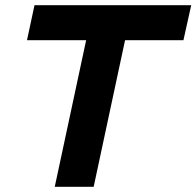

<svg xmlns="http://www.w3.org/2000/svg" viewBox="-20 -720 757 740"><path d="M84 -565 113 -700H717L687 -565H462L341 0H191L312 -565Z"/></svg>

Font: Rosa Sans
Style: Bold Italic
Weight: 700
Italic angle: -12°
Designer: Pentagram / MCKL
Foundry: Pentagram / MCKL
Version: Version 1.005;September 16, 2019;FontCreator 11.5.0.2425 64-